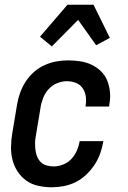

<svg xmlns="http://www.w3.org/2000/svg" viewBox="-20 -783 540 811"><path d="M199 8Q170 8 142 2Q114 -4 92 -19.5Q70 -35 55 -57.5Q40 -80 33 -107Q26 -134 26.5 -163Q27 -192 32 -221L52 -341Q56 -366 65 -391Q74 -416 88.5 -438.5Q103 -461 123.5 -479Q144 -497 168.5 -508Q193 -519 218 -523.5Q243 -528 268 -528Q294 -528 319.5 -524Q345 -520 367 -509.5Q389 -499 406.5 -482Q424 -465 433 -442.5Q442 -420 444.5 -394.5Q447 -369 442 -343L441 -333H341L342 -339Q345 -359 342 -378Q339 -397 328 -412Q317 -427 299 -433.5Q281 -440 262 -440Q241 -440 220 -431Q199 -422 184.5 -405.5Q170 -389 162 -368.5Q154 -348 151 -327L131 -207Q128 -192 128 -177Q128 -162 130 -147.5Q132 -133 137.5 -120Q143 -107 153 -97.5Q163 -88 177.5 -84Q192 -80 207 -80Q226 -80 246.5 -88Q267 -96 281.5 -111.5Q296 -127 304.5 -146.5Q313 -166 316 -185L317 -187H417L416 -184Q412 -159 403 -134Q394 -109 379 -86.5Q364 -64 344 -45Q324 -26 300 -14Q276 -2 250 3Q224 8 199 8ZM199 -587 149 -628 265 -763H375L444 -623L386 -592L310 -699Z"/></svg>

Font: Iosevka Term Curly SmBd Obl
Style: Regular
Weight: 600
Italic angle: -9°
Designer: Belleve Invis
Foundry: Belleve Invis
Version: Version 32.3.0